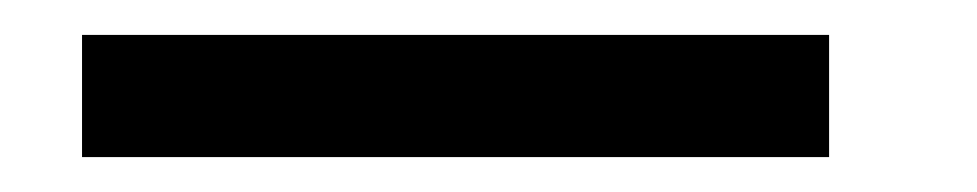

<svg xmlns="http://www.w3.org/2000/svg" viewBox="-20 -6 560 110"><path d="M27 14H455V84H27Z"/></svg>

Font: TitilliumText22L Rg
Style: Regular
Weight: 400
Designer: Campivisivi
Foundry: Campivisivi
Version: 1.000